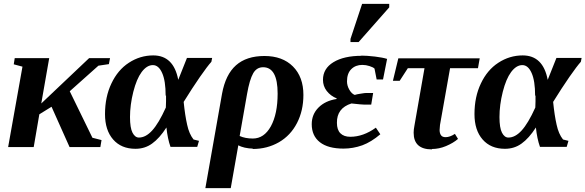

<svg xmlns="http://www.w3.org/2000/svg" viewBox="-20 -759 3022 991"><path d="M548 -459 542 -428 488 -420 340 -288 457 -48 504 -36 498 0H339L246 -208L183 -169L154 0H22L96 -415L51 -427L56 -459H234L193 -225L440 -459Z M1007 -32 998 -1H860Q845 -43 839 -101Q803 -45 765 -18Q728 9 679 9Q606 9 564 -39Q522 -87 522 -170Q522 -259 555 -328Q588 -398 645 -435Q703 -473 771 -473Q876 -473 900 -347L945 -460H1075L1071 -440Q1051 -418 1012 -362Q972 -304 928 -233Q935 -163 946 -115Q956 -68 979 -39ZM837 -266 835 -265Q835 -342 817 -382Q799 -423 769 -423Q738 -423 711 -387Q685 -352 668 -285Q651 -217 651 -155Q651 -99 664 -74Q677 -49 697 -49Q732 -49 765 -85Q799 -122 836 -204L837 -236Z M1284 10 1285 8Q1266 8 1243 3Q1222 -2 1210 -9L1171 212H1040L1126 -275Q1144 -374 1198 -422Q1252 -470 1345 -470Q1438 -470 1492 -416Q1546 -362 1546 -269Q1546 -188 1513 -124Q1480 -60 1420 -25Q1359 10 1284 10ZM1285 -44Q1343 -44 1378 -107Q1413 -171 1413 -276Q1413 -412 1338 -412Q1305 -412 1287 -381Q1268 -348 1255 -273L1217 -57Q1246 -44 1285 -44Z M1847 -471 1843 -472Q1873 -472 1916 -467Q1956 -462 1978 -455L1957 -349H1924L1913 -405Q1906 -412 1887 -418Q1869 -424 1850 -424Q1815 -424 1793 -402Q1771 -380 1771 -339Q1771 -317 1783 -296Q1795 -275 1811 -269Q1814 -270 1822 -272Q1824 -272 1827 -273Q1830 -274 1835.5 -274.5Q1841 -275 1845 -276Q1862 -279 1869 -279H1906L1896 -219H1861Q1848 -219 1794 -225Q1718 -201 1719 -125Q1719 -89 1737 -71Q1755 -53 1788 -53Q1855 -53 1920 -100L1943 -66Q1896 -26 1850 -9Q1802 8 1753 8Q1673 8 1631 -25Q1589 -58 1589 -118Q1589 -169 1624 -204Q1659 -239 1717 -248L1718 -251Q1686 -264 1666 -290Q1647 -315 1647 -347Q1647 -405 1701 -438Q1755 -471 1847 -471ZM1789 -542V-558L1849 -739H1989V-721L1831 -542Z M2210 10 2209 12Q2115 12 2115 -74Q2115 -90 2119 -110L2171 -407H2085L2043 -342H2008L2036 -458H2456L2447 -407H2303L2251 -114L2249 -88Q2249 -70 2257 -60Q2264 -51 2280 -51Q2302 -51 2328 -68L2344 -42Q2320 -21 2282 -5Q2246 10 2210 10Z M2914 -32 2905 -1H2767Q2752 -43 2746 -101Q2710 -45 2672 -18Q2635 9 2586 9Q2513 9 2471 -39Q2429 -87 2429 -170Q2429 -259 2462 -328Q2495 -398 2552 -435Q2610 -473 2678 -473Q2783 -473 2807 -347L2852 -460H2982L2978 -440Q2958 -418 2919 -362Q2879 -304 2835 -233Q2842 -163 2853 -115Q2863 -68 2886 -39ZM2744 -266 2742 -265Q2742 -342 2724 -382Q2706 -423 2676 -423Q2645 -423 2618 -387Q2592 -352 2575 -285Q2558 -217 2558 -155Q2558 -99 2571 -74Q2584 -49 2604 -49Q2639 -49 2672 -85Q2706 -122 2743 -204L2744 -236Z"/></svg>

Font: Libra Serif Modern
Style: Bold Italic
Weight: 700
Italic angle: -12°
Designer: Stefan Peev, Context Ltd
Foundry: Stefan Peev, Context Ltd
Version: Version 1.000